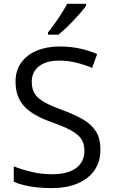

<svg xmlns="http://www.w3.org/2000/svg" viewBox="-20 -965 588 995"><path d="M500.5 -189.9Q500.5 -126.5 469 -81.8Q437.5 -37.1 380.9 -13.7Q324.2 9.8 247.6 9.8Q207 9.8 170.9 5.9Q134.8 2 104.5 -5.4Q74.2 -12.7 51.3 -23.4V-103Q87.9 -87.9 140.6 -75Q193.4 -62 251 -62Q304.7 -62 341.8 -76.4Q378.9 -90.8 398.2 -117.9Q417.5 -145 417.5 -183.1Q417.5 -219.7 401.4 -244.4Q385.3 -269 347.9 -289.3Q310.5 -309.6 246.1 -332.5Q200.7 -348.6 166 -367.9Q131.3 -387.2 107.9 -411.6Q84.5 -436 72.5 -468.3Q60.5 -500.5 60.5 -542Q60.5 -599.1 89.6 -639.9Q118.7 -680.7 170.2 -702.4Q221.7 -724.1 288.6 -724.1Q345.7 -724.1 394.3 -713.4Q442.9 -702.6 483.4 -684.6L457.5 -613.3Q418.9 -629.4 375.7 -640.1Q332.5 -650.9 286.6 -650.9Q240.7 -650.9 209.2 -637.5Q177.7 -624 161.1 -599.6Q144.5 -575.2 144.5 -541.5Q144.5 -503.9 160.4 -479Q176.3 -454.1 211.2 -434.8Q246.1 -415.5 303.7 -394.5Q366.7 -371.6 410.6 -345.9Q454.6 -320.3 477.5 -283.4Q500.5 -246.6 500.5 -189.9ZM426.3 -945.3V-935.5Q416.5 -921.4 399.7 -901.6Q382.8 -881.8 362.3 -860.1Q341.8 -838.4 321 -818.8Q300.3 -799.3 282.7 -785.2H228.5V-796.9Q244.1 -815.4 262.7 -841.6Q281.2 -867.7 298.8 -895.3Q316.4 -922.9 328.1 -945.3Z"/></svg>

Font: Wonky
Style: Regular
Weight: 400
Designer: Monotype Design Team
Foundry: Monotype Imaging Inc.
Version: Version 3.000